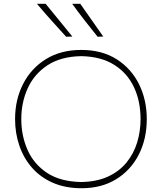

<svg xmlns="http://www.w3.org/2000/svg" viewBox="-20 -990 859 1019"><path d="M413 9Q327 9 261 -19.8Q195 -48.5 150.2 -99.5Q105.5 -150.5 82.8 -216.8Q60 -283 60 -358Q60 -461.5 102.8 -544.8Q145.5 -628 224.2 -676.5Q303 -725 411 -725Q521 -725 598.8 -675.8Q676.5 -626.5 717.8 -543.2Q759 -460 759 -358Q759 -253 716.8 -170Q674.5 -87 596.8 -39Q519 9 413 9ZM411 -24Q494 -25.5 553.5 -53Q613 -80.5 651.2 -127.2Q689.5 -174 707.8 -233.5Q726 -293 726 -358Q726 -452.5 691 -527.2Q656 -602 586 -646Q516 -690 411 -692Q302.5 -690 232 -643.5Q161.5 -597 127.2 -521.8Q93 -446.5 93 -358Q93 -269 126.5 -193.8Q160 -118.5 230.2 -72.2Q300.5 -26 411 -24ZM331 -795Q291.5 -838.5 252.5 -881.8Q213.5 -925 176 -970H222Q257 -927.5 292.8 -883.5Q328.5 -839.5 364 -796ZM498 -795Q463 -838.5 429.2 -881.8Q395.5 -925 363 -970H406Q436.5 -926.5 467 -883Q497.5 -839.5 528 -796Z"/></svg>

Font: Commissioner Loud Thin
Style: Regular
Weight: 100
Designer: Kostas Bartsokas
Foundry: Kostas Bartsokas
Version: Version 1.000; ttfautohint (v1.8.3)